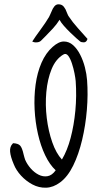

<svg xmlns="http://www.w3.org/2000/svg" viewBox="-20 -840 499 893"><path d="M260 8Q228 32 194.5 33Q161 34 131 18Q101 2 78 -23Q55 -48 44 -76Q29 -111 27 -134.5Q25 -158 39 -172L41 -174Q64 -173 73.5 -163Q83 -153 90 -121Q92 -114 93.5 -108Q95 -102 97 -97Q106 -76 122.5 -57Q139 -38 159.5 -27.5Q180 -17 201 -20.5Q222 -24 239 -48Q211 -74 190 -118Q169 -162 156.5 -217Q144 -272 141 -331Q138 -390 145.5 -446Q153 -502 173 -548Q193 -594 225 -622Q253 -647 277 -647Q301 -647 320 -630Q339 -613 353 -585.5Q367 -558 375 -526.5Q383 -495 385 -467Q390 -401 384 -329Q378 -257 362 -189.5Q346 -122 320.5 -70Q295 -18 260 8ZM268 -98Q293 -140 308.5 -198.5Q324 -257 330.5 -325.5Q337 -394 332 -463Q331 -476 326.5 -499Q322 -522 314.5 -545Q307 -568 297 -581Q287 -594 274 -586Q239 -565 220 -518.5Q201 -472 195.5 -412Q190 -352 197.5 -291Q205 -230 223 -178.5Q241 -127 268 -98ZM130 -647Q144 -669 168 -701.5Q192 -734 208 -761Q210 -765 213 -771.5Q216 -778 219 -785Q225 -801 233 -810.5Q241 -820 252 -820Q268 -820 277 -808.5Q286 -797 290 -784Q292 -779 294 -774.5Q296 -770 298 -766Q318 -736 342 -709.5Q366 -683 387 -659Q382 -643 370 -643Q358 -643 353 -647Q349 -650 336 -661.5Q323 -673 307 -688.5Q291 -704 277 -720Q263 -736 257 -748Q244 -727 225.5 -707Q207 -687 192 -672Q177 -657 171 -651Q164 -644 151.5 -643Q139 -642 130 -647Z"/></svg>

Font: Yuji Hentaigana Akari
Style: Regular
Weight: 400
Designer: Kataoka Yuji
Foundry: Kinuta Font Factory
Version: Version 3.002